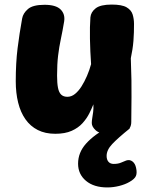

<svg xmlns="http://www.w3.org/2000/svg" viewBox="-20 -573 662 841"><path d="M222 13Q178 13 145.5 -3.5Q113 -20 91.5 -50.5Q70 -81 59.5 -123.5Q49 -166 49 -217Q49 -297 57 -361.5Q65 -426 77 -492Q81 -515 102.5 -533.5Q124 -552 175 -552Q225 -552 245.5 -531.5Q266 -511 261 -479Q254 -437 246.5 -402Q239 -367 234.5 -329.5Q230 -292 230 -242Q230 -209 234 -188.5Q238 -168 248 -158.5Q258 -149 275 -149Q293 -149 308.5 -161.5Q324 -174 337 -194.5Q350 -215 361 -240.5Q372 -266 379 -292Q375 -348 374 -402.5Q373 -457 376 -497Q378 -520 399 -536.5Q420 -553 469 -553Q514 -553 534.5 -541Q555 -529 561 -509.5Q567 -490 567 -468Q567 -450 566.5 -431.5Q566 -413 564.5 -394Q563 -375 560 -356Q557 -337 553 -318Q557 -211 556 -147.5Q555 -84 555 -39Q555 -9 531 2.5Q507 14 460 14Q417 14 399.5 -2Q382 -18 382 -34Q382 -44 384 -55.5Q386 -67 388 -82Q390 -97 389 -116Q382 -98 371 -76Q360 -54 341.5 -33.5Q323 -13 294 0Q265 13 222 13ZM450 248Q391 248 356.5 219Q322 190 322 144Q322 95 357 56Q392 17 459 -20H548V-10Q496 32 471.5 58Q447 84 447 110Q447 126 455 135.5Q463 145 478 145Q498 145 511 139Q524 133 533 130Q548 125 560 134Q572 143 576 162Q581 184 575.5 197.5Q570 211 547 224Q528 235 502 241.5Q476 248 450 248Z"/></svg>

Font: Playpen Sans ExtraBold
Style: Regular
Weight: 800
Designer: Laura Meseguer, Veronika Burian, José Scaglione
Foundry: TypeTogether
Version: Version 1.001